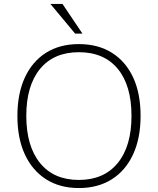

<svg xmlns="http://www.w3.org/2000/svg" viewBox="-20 -943 799 971"><path d="M379 8Q283 8 213.5 -36Q144 -80 106 -161.5Q68 -243 68 -356Q68 -469 105.5 -550.5Q143 -632 212.5 -676Q282 -720 379 -720Q476 -720 546 -676Q616 -632 653.5 -551Q691 -470 691 -357Q691 -244 653 -162Q615 -80 545 -36Q475 8 379 8ZM379 -33Q505 -33 575 -118Q645 -203 645 -357Q645 -511 575.5 -595Q506 -679 379 -679Q252 -679 182.5 -594.5Q113 -510 113 -357Q113 -204 182.5 -118.5Q252 -33 379 -33ZM360 -773 235 -923H296L397 -773Z"/></svg>

Font: Muli ExtraLight
Style: Regular
Weight: 250
Designer: Vernon Adams
Foundry: Vernon Adams
Version: Version 2.100; ttfautohint (v1.8.1.43-b0c9)